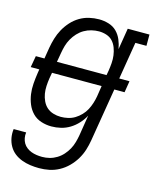

<svg xmlns="http://www.w3.org/2000/svg" viewBox="-113 -615 731 905"><g transform="rotate(15 252.5 -162.5)"><path d="M165 213Q143 213 121.5 210Q100 207 80 199.5Q60 192 44 179.5Q28 167 17.5 149Q7 131 3 109.5Q-1 88 2 66H63Q61 80 63.5 93.5Q66 107 72.5 118Q79 129 89.5 137Q100 145 112 149.5Q124 154 137.5 156Q151 158 165 158Q183 158 201 153.5Q219 149 235.5 139Q252 129 265 114.5Q278 100 287 83.5Q296 67 301 49Q306 31 309 14L325 -86Q314 -65 297 -46.5Q280 -28 259.5 -15.5Q239 -3 216 2.5Q193 8 170 8Q144 8 119.5 0Q95 -8 78 -25.5Q61 -43 51.5 -66Q42 -89 38.5 -114Q35 -139 37 -165.5Q39 -192 43 -218L46 -237H4L14 -293H56L65 -348Q69 -371 76 -394.5Q83 -418 95 -440Q107 -462 124.5 -481.5Q142 -501 164 -514Q186 -527 210 -532.5Q234 -538 258 -538Q282 -538 305 -531Q328 -524 344 -508Q360 -492 369 -470.5Q378 -449 382 -426L399 -530H505V-475H451L421 -293H471L462 -237H412L369 23Q365 47 357.5 71Q350 95 336.5 117.5Q323 140 304 159Q285 178 262 190.5Q239 203 214.5 208Q190 213 165 213ZM117 -293H359L363 -315Q366 -334 367.5 -353.5Q369 -373 366.5 -391.5Q364 -410 357.5 -427.5Q351 -445 339 -458Q327 -471 309 -477Q291 -483 272 -483Q254 -483 235.5 -478.5Q217 -474 200.5 -464.5Q184 -455 170.5 -440.5Q157 -426 147.5 -409Q138 -392 133 -374.5Q128 -357 125 -339ZM201 -47Q218 -47 236 -51Q254 -55 269.5 -64.5Q285 -74 298 -87.5Q311 -101 319.5 -117Q328 -133 333.5 -150.5Q339 -168 342 -185L350 -237H108L103 -209Q100 -189 99 -170Q98 -151 101 -133Q104 -115 112 -98Q120 -81 133 -69.5Q146 -58 164 -52.5Q182 -47 201 -47Z"/></g></svg>

Font: Iosevka Slab Light
Style: Italic
Weight: 300
Italic angle: -9°
Monospace: yes
Designer: Belleve Invis
Foundry: Belleve Invis
Version: Version 11.1.1; ttfautohint (v1.8.3)